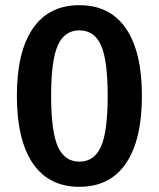

<svg xmlns="http://www.w3.org/2000/svg" viewBox="-20 -705 613 740"><path d="M527 -336Q527 -166 465.5 -75.5Q404 15 286 15Q168 15 106.5 -75.5Q45 -166 45 -336Q45 -505 106.5 -595Q168 -685 286 -685Q404 -685 465.5 -595Q527 -505 527 -336ZM177 -336Q177 -198 203 -140Q229 -82 286 -82Q343 -82 369 -139.5Q395 -197 395 -336Q395 -474 369 -531Q343 -588 286 -588Q229 -588 203 -530.5Q177 -473 177 -336Z"/></svg>

Font: FiraGO Medium
Style: Regular
Weight: 500
Designer: bBox Type
Foundry: bBox Type GmbH
Version: Version 1.001;PS 001.001;hotconv 1.0.88;makeotf.lib2.5.64775